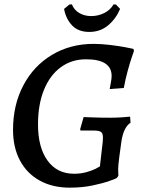

<svg xmlns="http://www.w3.org/2000/svg" viewBox="-20 -852 676 884"><path d="M579 -315 581 -287Q549 -266 539 -201Q534 -168 529 -127.5Q524 -87 524 -74L525 -42L517 -32Q517 -31 485.5 -19.5Q454 -8 406 2Q358 12 301 12Q222 12 163 -20.5Q104 -53 72 -113Q40 -173 40 -254Q40 -369 87.5 -459Q135 -549 219.5 -599.5Q304 -650 411 -650Q447 -650 487.5 -645Q528 -640 557 -634.5Q586 -629 594 -627L597 -618Q595 -612 587 -589Q579 -566 568.5 -528Q558 -490 550 -447L485 -442Q486 -449 490 -469.5Q494 -490 494 -502Q494 -579 376 -579Q310 -579 260 -542.5Q210 -506 182.5 -438.5Q155 -371 155 -279Q155 -173 199 -112.5Q243 -52 321 -52Q352 -52 378.5 -59.5Q405 -67 420.5 -75Q436 -83 440 -86L453 -199Q454 -207 454 -219Q454 -238 445 -244.5Q436 -251 411 -251H351L349 -257L365 -313Q366 -313 404.5 -311.5Q443 -310 491 -310Q517 -310 544 -312Q571 -314 579 -315ZM503 -832 514 -831 533 -811Q514 -766 478 -735.5Q442 -705 391 -705Q340 -705 311.5 -735.5Q283 -766 275 -811L299 -831L311 -832Q321 -806 345 -792Q369 -778 400 -778Q432 -778 460 -792Q488 -806 503 -832Z"/></svg>

Font: Alegreya SC Medium
Style: Italic
Weight: 500
Italic angle: -7°
Designer: Juan Pablo del Peral
Foundry: Huerta Tipografica
Version: Version 2.007; ttfautohint (v1.6)